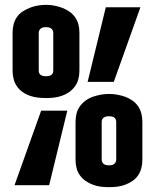

<svg xmlns="http://www.w3.org/2000/svg" viewBox="-20 -765 640 793"><path d="M170 -360Q153 -360 136 -362Q119 -364 103 -369.5Q87 -375 73 -385Q59 -395 49.5 -409Q40 -423 36 -439.5Q32 -456 32 -473V-630Q32 -647 36 -663.5Q40 -680 49.5 -694Q59 -708 73.5 -717.5Q88 -727 103.5 -733Q119 -739 136 -742Q153 -745 170 -745Q187 -745 203.5 -742Q220 -739 236 -733Q252 -727 266 -717.5Q280 -708 290 -694Q300 -680 304 -663.5Q308 -647 308 -630V-473Q308 -456 304 -439.5Q300 -423 290 -409Q280 -395 266 -385Q252 -375 236 -369.5Q220 -364 203.5 -362Q187 -360 170 -360ZM342 -427 417 -735H560L450 -427ZM170 -450Q175 -450 180.5 -451Q186 -452 190.5 -454.5Q195 -457 197.5 -462Q200 -467 200 -473V-630Q200 -635 197.5 -640Q195 -645 190.5 -648Q186 -651 180.5 -652Q175 -653 169 -653Q164 -653 159 -652Q154 -651 149.5 -648Q145 -645 142.5 -640Q140 -635 140 -630V-473Q140 -467 142.5 -462Q145 -457 149.5 -454.5Q154 -452 159 -451Q164 -450 170 -450ZM430 8Q413 8 396.5 6Q380 4 364 -2Q348 -8 334 -17.5Q320 -27 310 -41Q300 -55 296 -71.5Q292 -88 292 -105V-262Q292 -279 296 -295.5Q300 -312 310 -326Q320 -340 334 -350Q348 -360 364 -365.5Q380 -371 396.5 -374Q413 -377 430 -377Q447 -377 464 -374Q481 -371 496.5 -365.5Q512 -360 526.5 -350Q541 -340 550.5 -326Q560 -312 564 -295.5Q568 -279 568 -262V-105Q568 -88 564 -71.5Q560 -55 550.5 -41Q541 -27 527 -17.5Q513 -8 497 -2Q481 4 464 6Q447 8 430 8ZM40 0 150 -308H258L183 0ZM430 -82Q436 -82 441 -83Q446 -84 450.5 -87Q455 -90 457.5 -95Q460 -100 460 -105V-262Q460 -268 457.5 -273Q455 -278 450.5 -280.5Q446 -283 440.5 -284Q435 -285 430 -285Q425 -285 419.5 -284Q414 -283 409.5 -280Q405 -277 402.5 -272.5Q400 -268 400 -262V-105Q400 -100 402.5 -95Q405 -90 409.5 -87Q414 -84 419.5 -83Q425 -82 430 -82Z"/></svg>

Font: Iosevka Curly XBdEx
Style: Regular
Weight: 800
Width: 7
Monospace: yes
Designer: Belleve Invis
Foundry: Belleve Invis
Version: Version 11.1.0; ttfautohint (v1.8.3)